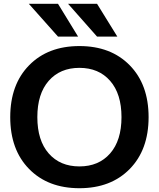

<svg xmlns="http://www.w3.org/2000/svg" viewBox="-20 -983 838 1013"><path d="M286 -963 392 -790H286L132 -963ZM492 -963 599 -790H492L339 -963ZM133.5 -638.5Q233 -740 399 -740Q565 -740 664.5 -638.5Q764 -537 764 -365Q764 -193 664.5 -91.5Q565 10 399 10Q233 10 133.5 -91.5Q34 -193 34 -365Q34 -537 133.5 -638.5ZM237 -173.5Q297 -105 399 -105Q501 -105 561 -173.5Q621 -242 621 -365Q621 -488 561 -556.5Q501 -625 399 -625Q297 -625 237 -556.5Q177 -488 177 -365Q177 -242 237 -173.5Z"/></svg>

Font: Mplus 1p Bold
Style: Bold
Weight: 700
Version: Version 1.061